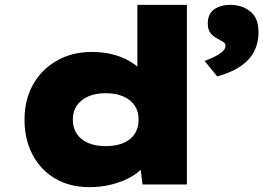

<svg xmlns="http://www.w3.org/2000/svg" viewBox="-20 -760 1085 791"><path d="M348 11Q268 11 208 -24Q148 -59 114.5 -122Q81 -185 81 -267Q81 -349 116 -411.5Q151 -474 214 -510Q277 -546 359 -546Q405 -546 444 -536Q483 -526 514 -508Q545 -490 565 -467Q585 -444 591 -418L546 -404V-740H750V0H567L551 -131L592 -117Q587 -91 566.5 -68Q546 -45 513 -27.5Q480 -10 438 0.5Q396 11 348 11ZM415 -158Q458 -158 488.5 -171Q519 -184 535 -208.5Q551 -233 551 -267Q551 -301 535 -325Q519 -349 488.5 -362.5Q458 -376 415 -376Q373 -376 343 -362.5Q313 -349 296.5 -325Q280 -301 280 -267Q280 -233 296.5 -208.5Q313 -184 343 -171Q373 -158 415 -158ZM875 -445 823 -509Q837 -514 857 -523Q877 -532 893 -544.5Q909 -557 909 -571Q909 -581 901.5 -586Q894 -591 881 -598Q858 -609 847 -624Q836 -639 836 -663Q836 -703 862.5 -721.5Q889 -740 928 -740Q977 -740 1011 -713Q1045 -686 1045 -628Q1045 -592 1033.5 -562.5Q1022 -533 999.5 -510.5Q977 -488 945.5 -472Q914 -456 875 -445Z"/></svg>

Font: Lexend Mega Black
Style: Regular
Weight: 900
Version: Version 1.007